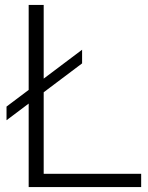

<svg xmlns="http://www.w3.org/2000/svg" viewBox="-20 -760 602 780"><path d="M6.5 -271.5V-327L313.5 -558V-502.5ZM96.5 0V-740H157.5V-54H553.5V0Z"/></svg>

Font: Encode Sans SC SemiExpanded Light
Style: Regular
Weight: 300
Width: 6
Designer: Multiple Designers
Foundry: Impallari Type
Version: Version 3.002